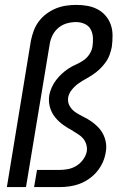

<svg xmlns="http://www.w3.org/2000/svg" viewBox="-20 -763 540 783"><path d="M8 0 106 -597Q110 -617 117.5 -637.5Q125 -658 138.5 -676Q152 -694 170.5 -707.5Q189 -721 209 -729Q229 -737 250 -740Q271 -743 292 -743Q315 -743 337 -739Q359 -735 378 -725Q397 -715 411 -698.5Q425 -682 432 -661.5Q439 -641 439 -618Q439 -595 436 -572Q433 -556 427 -539.5Q421 -523 410.5 -508.5Q400 -494 387 -481.5Q374 -469 359 -459Q344 -449 328.5 -440.5Q313 -432 298.5 -421.5Q284 -411 272.5 -396.5Q261 -382 258 -366Q255 -346 264.5 -330Q274 -314 289.5 -304Q305 -294 321.5 -286Q338 -278 353 -267.5Q368 -257 380.5 -244Q393 -231 401 -215Q409 -199 412 -180Q415 -161 411 -141Q408 -121 399 -101Q390 -81 376 -64Q362 -47 343.5 -34Q325 -21 305 -13.5Q285 -6 264 -3Q243 0 223 0H119L131 -70H223Q240 -70 258 -73.5Q276 -77 292 -87Q308 -97 319.5 -113Q331 -129 334 -146Q336 -160 332 -173.5Q328 -187 320 -197Q312 -207 301 -214Q290 -221 279 -228H278V-229Q257 -240 238 -253.5Q219 -267 204.5 -285Q190 -303 183.5 -326.5Q177 -350 181 -375Q184 -391 191 -406.5Q198 -422 208.5 -436Q219 -450 232 -462Q245 -474 259.5 -483.5Q274 -493 290 -500Q306 -507 320.5 -517Q335 -527 344.5 -541.5Q354 -556 357 -572Q360 -591 359 -609.5Q358 -628 350 -643Q342 -658 325.5 -665.5Q309 -673 290 -673Q272 -673 253.5 -668Q235 -663 219.5 -650.5Q204 -638 195 -620.5Q186 -603 183 -585L86 0Z"/></svg>

Font: Iosevka SS04
Style: Italic
Weight: 400
Italic angle: -9°
Monospace: yes
Designer: Belleve Invis
Foundry: Belleve Invis
Version: Version 19.0.0; ttfautohint (v1.8.4)